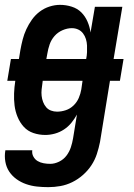

<svg xmlns="http://www.w3.org/2000/svg" viewBox="-33 -548 553 791"><path d="M166 223Q142 223 119 220.5Q96 218 74.5 210.5Q53 203 35 190Q17 177 5 159Q-7 141 -11 118Q-15 95 -11 72V71H100Q98 85 104.5 97Q111 109 122 115.5Q133 122 146.5 124.5Q160 127 174 127Q192 127 210.5 118Q229 109 241 93Q253 77 259 58.5Q265 40 268 22L284 -76Q274 -58 261 -42Q248 -26 230.5 -14.5Q213 -3 193 2.5Q173 8 154 8Q128 8 104.5 0Q81 -8 65 -25.5Q49 -43 39.5 -66Q30 -89 27 -113.5Q24 -138 25 -163.5Q26 -189 30 -215H-3L12 -305H45L51 -342Q55 -364 60.5 -385.5Q66 -407 75.5 -427.5Q85 -448 98.5 -467Q112 -486 130.5 -500Q149 -514 171 -521Q193 -528 214 -528Q239 -528 262.5 -520.5Q286 -513 302 -497Q318 -481 327.5 -459Q337 -437 340 -414L358 -520H471L435 -305H476L461 -215H420L379 37Q374 62 366 86.5Q358 111 343.5 133Q329 155 308.5 173Q288 191 264.5 202.5Q241 214 216 218.5Q191 223 166 223ZM158 -305H322Q325 -319 325.5 -333Q326 -347 325.5 -360.5Q325 -374 321 -387Q317 -400 309 -410.5Q301 -421 289 -426.5Q277 -432 263 -432Q244 -432 224.5 -423.5Q205 -415 191.5 -399.5Q178 -384 171.5 -365Q165 -346 162 -327ZM202 -88Q220 -88 238 -94Q256 -100 270 -113.5Q284 -127 291.5 -144.5Q299 -162 302 -180L307 -215H143L142 -207Q140 -193 138.5 -179.5Q137 -166 138.5 -153Q140 -140 144.5 -128Q149 -116 157 -106.5Q165 -97 177 -92.5Q189 -88 202 -88Z"/></svg>

Font: Iosevka Oblique
Style: Bold
Weight: 700
Italic angle: -9°
Monospace: yes
Designer: Belleve Invis
Foundry: Belleve Invis
Version: Version 32.5.0; ttfautohint (v1.8.4)